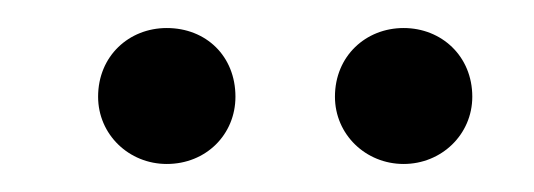

<svg xmlns="http://www.w3.org/2000/svg" viewBox="-20 -745 381 137"><path d="M99 -725C72 -725 50 -705 50 -676C50 -649 72 -628 99 -628C127 -628 148 -649 148 -676C148 -705 127 -725 99 -725ZM268 -725C241 -725 219 -705 219 -676C219 -649 241 -628 268 -628C295 -628 317 -649 317 -676C317 -705 295 -725 268 -725Z"/></svg>

Font: Juman Normal
Style: Regular
Weight: 300
Designer: Bandar Raffah (Arabic) Julieta Ulanovsky (Latin)
Foundry: Caramella
Version: Version 5.022;PS 005.022;hotconv 1.0.88;makeotf.lib2.5.64775